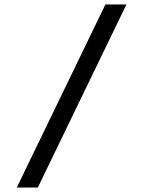

<svg xmlns="http://www.w3.org/2000/svg" viewBox="-20 -750 640 858"><path d="M55 88 451 -730H545L149 88Z"/></svg>

Font: Google Sans Code
Style: Regular
Weight: 400
Monospace: yes
Designer: Google Sans Code Authors
Foundry: Google LLC
Version: Version 6.000